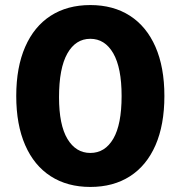

<svg xmlns="http://www.w3.org/2000/svg" viewBox="-20 -737 722 767"><path d="M44.9 -353.5Q44.9 -468.3 80.6 -549.8Q116.2 -631.3 182.6 -674.1Q249 -716.8 340.8 -716.8Q432.6 -716.8 499 -674.1Q565.4 -631.3 601.1 -549.8Q636.7 -468.3 636.7 -353.5Q636.7 -238.3 601.1 -156.7Q565.4 -75.2 499 -32.7Q432.6 9.8 340.8 9.8Q249 9.8 182.6 -33Q116.2 -75.7 80.6 -157.2Q44.9 -238.8 44.9 -353.5ZM465.8 -353.5Q465.8 -466.3 432.4 -524.2Q398.9 -582 340.8 -582Q282.2 -582 249 -523.2Q215.8 -464.4 215.8 -348.6Q215.8 -237.8 249.5 -181.9Q283.2 -126 340.8 -126Q399.4 -126 432.6 -182.9Q465.8 -239.7 465.8 -353.5Z"/></svg>

Font: Pretendard ExtraBold
Style: Regular
Weight: 800
Designer: Base glyphs from Inter by Rasmus Andersson; Hangeul glyphs from Noto Sans CJK(Source Han Sans) by Jang Soo-young and Kan
Foundry: Kil Hyung-jin
Version: Version 1.309